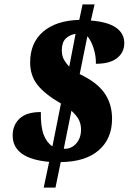

<svg xmlns="http://www.w3.org/2000/svg" viewBox="-20 -780 589 879"><path d="M205 -39Q38 -54 38 -160Q38 -207 69.5 -237Q101 -267 167 -267Q166 -199 180 -163Q194 -127 220 -110L259 -306Q185 -349 151.5 -391.5Q118 -434 118 -494Q118 -584 177.5 -635Q237 -686 343 -689L358 -760H413L396 -686Q473 -680 511 -653.5Q549 -627 549 -583Q549 -540 516 -514Q483 -488 419 -488Q420 -523 408.5 -559Q397 -595 380 -614L345 -441L375 -425Q436 -391 464.5 -344.5Q493 -298 493 -236Q493 -145 432 -92Q371 -39 258 -38L234 79H180ZM326 -625Q299 -621 281 -603.5Q263 -586 263 -550Q263 -526 271.5 -509.5Q280 -493 297 -475ZM351 -187Q351 -210 342 -229.5Q333 -249 307 -273L272 -99Q305 -97 328 -122Q351 -147 351 -187Z"/></svg>

Font: Noto Serif NarrowBlack
Style: Italic
Weight: 900
Width: 4
Italic angle: -12°
Designer: Monotype Design Team
Foundry: Monotype Imaging Inc.
Version: Version 1.001